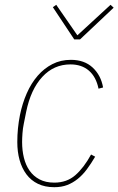

<svg xmlns="http://www.w3.org/2000/svg" viewBox="-20 -767 493 799"><path d="M206 12Q167 12 138 -2Q109 -16 90 -41.5Q71 -67 61.5 -101Q52 -135 52 -176Q52 -233 63 -288Q73 -337 91.5 -379Q110 -421 137 -452Q164 -483 198.5 -500.5Q233 -518 275 -518Q331 -518 365.5 -486Q400 -454 409 -403L390 -398Q380 -447 350 -473Q320 -499 273 -499Q204 -499 156 -447Q108 -395 89 -302L79 -252Q75 -233 73.5 -212Q72 -191 72 -176Q72 -141 79.5 -110.5Q87 -80 103 -57Q119 -34 144.5 -20.5Q170 -7 206 -7Q258 -7 293.5 -38Q329 -69 359 -124L376 -115Q359 -86 341.5 -62.5Q324 -39 303.5 -22.5Q283 -6 259.5 3Q236 12 206 12ZM289 -603 200 -737 214 -747 302 -620 440 -747 453 -735 313 -603Z"/></svg>

Font: IBM Plex Sans Cond Thin
Style: Italic
Weight: 100
Width: 3
Italic angle: -11°
Designer: Mike Abbink, Paul van der Laan, Pieter van Rosmalen
Foundry: Bold Monday
Version: Version 1.3